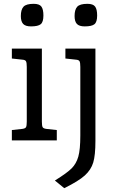

<svg xmlns="http://www.w3.org/2000/svg" viewBox="-20 -734 619 1004"><path d="M199 -480V-98Q199 -76 203 -69Q207 -62 222 -60L277 -54V0H42V-54L97 -60Q112 -62 116 -69Q120 -76 120 -98V-384Q120 -406 116 -413.5Q112 -421 97 -422L42 -428V-480ZM207 -653Q207 -619 193 -607.5Q179 -596 142 -596Q113 -596 101 -609Q89 -622 89 -650Q89 -684 103 -699Q117 -714 156 -714Q186 -714 196.5 -699.5Q207 -685 207 -653ZM488 -653Q488 -619 474 -607.5Q460 -596 423 -596Q394 -596 382 -609Q370 -622 370 -650Q370 -684 384 -699Q398 -714 437 -714Q467 -714 477.5 -699.5Q488 -685 488 -653ZM400 -25V-384Q400 -406 396 -413.5Q392 -421 377 -422L322 -428V-480H479V3Q479 78 467.5 116Q456 154 423.5 183.5Q391 213 316 250L267 210Q330 171 354.5 146.5Q379 122 389.5 85Q400 48 400 -25Z"/></svg>

Font: Enriqueta
Style: Regular
Weight: 400
Designer: Viviana Monsalve, Gustavo Ibarra
Foundry: Viviana Monsalve, Gustavo Ibarra
Version: Version 1.002